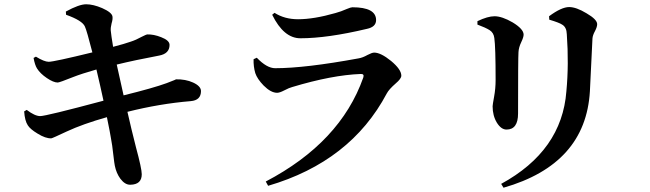

<svg xmlns="http://www.w3.org/2000/svg" viewBox="-20 -810 3040 898"><path d="M288 -756Q350 -790 383 -790Q416 -790 458 -772Q503 -752 506 -733Q508 -720 502 -701Q497 -681 498 -667Q500 -645 509 -591Q563 -605 591 -615Q616 -623 643 -638Q665 -649 668 -649Q699 -650 734 -636Q773 -621 773 -600Q773 -559 724 -550Q612 -529 526 -508L558 -364Q696 -398 759 -421Q809 -440 802 -439Q848 -440 883 -424Q920 -407 920 -384Q920 -341 872 -337Q727 -325 576 -287Q594 -207 616 -121Q643 -21 643 5Q643 53 590 54Q565 55 543 26Q524 0 517 -35Q515 -43 510 -86Q505 -133 499 -163Q496 -184 480 -262Q367 -230 292 -195Q224 -163 220 -163Q193 -162 156 -185Q121 -206 110 -224Q96 -245 93 -289L105 -296Q143 -267 168 -267Q195 -267 464 -339Q449 -409 431 -485Q361 -465 323 -450Q258 -424 250 -424Q230 -424 199 -445Q168 -466 153 -490Q143 -506 137 -539L148 -545Q187 -521 208 -521Q232 -521 412 -565Q386 -667 377 -686Q365 -714 289 -741Z M1166 -533 1181 -540Q1228 -491 1267 -491Q1407 -491 1657 -537Q1676 -540 1699 -553Q1720 -564 1730 -564Q1761 -564 1809 -525Q1857 -485 1857 -456Q1857 -442 1831 -420Q1799 -392 1789 -373Q1620 -54 1234 59L1223 39Q1572 -144 1679 -447Q1685 -465 1667 -464Q1533 -459 1347 -403Q1334 -400 1309 -387Q1288 -376 1276 -376Q1247 -376 1213 -410Q1183 -441 1174 -468Q1165 -499 1166 -533ZM1696 -675Q1511 -631 1385 -631Q1307 -631 1253 -741L1264 -750Q1311 -720 1374 -720Q1448 -720 1549 -749Q1575 -756 1602 -768Q1621 -776 1628 -776Q1739 -776 1739 -716Q1739 -684 1696 -675Z M2739 -383Q2719 -42 2335 68L2324 50Q2608 -105 2629 -383Q2641 -510 2631 -650Q2630 -683 2609 -695Q2596 -704 2549 -718L2548 -734Q2606 -777 2642 -777Q2675 -777 2723 -748Q2773 -719 2773 -697Q2773 -684 2763 -665Q2752 -645 2751 -630ZM2213 -695V-711Q2261 -734 2293 -734Q2328 -734 2378 -705Q2429 -674 2429 -648Q2429 -636 2418 -613Q2406 -588 2405 -566Q2403 -537 2403 -279Q2403 -204 2349 -204Q2324 -204 2304 -236Q2284 -269 2284 -313Q2284 -320 2291 -358Q2298 -396 2298 -436Q2298 -591 2292 -632Q2289 -657 2270 -669Q2251 -681 2213 -695Z"/></svg>

Font: Source Han Serif JP
Style: Bold
Weight: 700
Designer: Ryoko NISHIZUKA  (kana & ideographs); Frank Grießhammer (Latin, Greek & Cyrillic); Wenlong ZHANG  (bopomofo); Sandoll Co
Foundry: Adobe Systems Incorporated
Version: Version 1.000;PS 1;hotconv 16.6.53;makeotf.lib2.5.65590